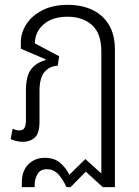

<svg xmlns="http://www.w3.org/2000/svg" viewBox="-20 -577 572 792"><path d="M70 195V176Q70 128 97 101Q124 74 164 74Q204 74 228 94.5Q252 115 266 144L332 79L414 153L398 158V-364Q398 -440 359 -474Q320 -508 259 -508Q196 -508 160 -476.5Q124 -445 124 -398L224 -345L218 -306Q184 -304 163.5 -280Q143 -256 143 -202V-76Q143 -27 123.5 -9.5Q104 8 74 8Q62 8 49 5Q36 2 24 -3L32 -46Q38 -43 45 -41Q52 -39 60 -39Q75 -39 81 -49.5Q87 -60 87 -82V-203Q87 -264 108.5 -291.5Q130 -319 168 -329L169 -332L66 -376V-402Q66 -442 89 -477.5Q112 -513 155.5 -535Q199 -557 260 -557Q316 -557 359.5 -537Q403 -517 428.5 -476Q454 -435 454 -372V195H404L334 131L271 195H254Q241 165 221.5 143Q202 121 173 121Q147 121 135 140.5Q123 160 123 186V195Z"/></svg>

Font: Noto Sans Thai SemiCondensed Light
Style: Regular
Weight: 300
Width: 4
Designer: Monotype Design Team
Foundry: Monotype Imaging Inc.
Version: Version 2.001